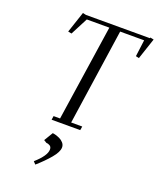

<svg xmlns="http://www.w3.org/2000/svg" viewBox="-179 -813 1006 1223"><g transform="rotate(20 324.0 -201.5)"><path d="M119.1 -564 167 -707 189 -702.1H622.1L624 -707L647.9 -702.1L600.1 -559.1L578.1 -564L592.8 -676.8H430.2L335 -25.9H410.2L405.8 0H211.9L215.8 -25.9H259.8L356.9 -676.8H204.1L143.1 -559.1ZM195.8 287.1Q267.1 224.1 267.1 182.1Q267.1 164.6 254.9 157.2Q242.7 149.9 231 149.9L211.9 138.2L248 78.1Q254.4 78.1 267.1 81.5Q279.8 85 295.7 92Q311.5 99.1 323.2 112.5Q335 126 335 143.1Q335 173.8 298.1 217.5Q261.2 261.2 211.9 304.2Z"/></g></svg>

Font: Dehuti Alt
Style: Italic
Weight: 400
Version: Version 1.2